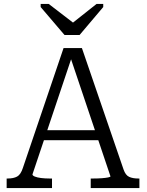

<svg xmlns="http://www.w3.org/2000/svg" viewBox="-20 -962 751 982"><path d="M310 -783H387L508 -926V-942H474L325 -824L380 -826L229 -942H188V-926ZM197 -296H491L500 -245H186ZM334 -687 348 -672 146 -70Q146 -64 158 -59Q170 -54 190 -51.5Q210 -49 233 -49H246V0H14V-49H19Q49 -49 67.5 -59Q86 -69 97 -103L305 -716H399L612 -95Q622 -66 640.5 -57.5Q659 -49 687 -49H693V0H444V-49H457Q481 -49 501 -50.5Q521 -52 533 -54.5Q545 -57 545 -60Z"/></svg>

Font: Roboto Serif 20pt Light
Style: Regular
Weight: 300
Version: Version 1.008